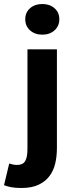

<svg xmlns="http://www.w3.org/2000/svg" viewBox="-71 -742 369 958"><path d="M36 196Q5 196 -15.5 192Q-36 188 -51 182L-25 74Q-15 77 -6 79Q3 81 14 81Q43 81 54.5 62Q66 43 66 1V-496H213V-3Q213 38 204.5 74Q196 110 175.5 137Q155 164 121 180Q87 196 36 196ZM140 -569Q103 -569 79 -590.5Q55 -612 55 -646Q55 -680 79 -701Q103 -722 140 -722Q177 -722 201 -701Q225 -680 225 -646Q225 -612 201 -590.5Q177 -569 140 -569Z"/></svg>

Font: TT Toshiba Sans
Style: Bold
Weight: 700
Designer: Paul D. Hunt
Foundry: Toshiba Corporation
Version: Version 2.020;PS 2.000;hotconv 1.0.86;makeotf.lib2.5.63406